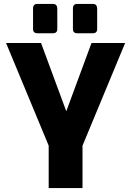

<svg xmlns="http://www.w3.org/2000/svg" viewBox="-20 -962 671 982"><path d="M229 0V-217L11 -742H190L319 -393L448 -742H620L402 -217V0ZM375 -792Q353 -792 353 -814V-918Q353 -942 375 -942H455Q466 -942 471.5 -935.5Q477 -929 477 -918V-814Q477 -792 455 -792ZM171 -792Q149 -792 149 -814V-918Q149 -942 171 -942H251Q262 -942 267.5 -935.5Q273 -929 273 -918V-814Q273 -792 251 -792Z"/></svg>

Font: Exo Thin ExtraBold
Style: Regular
Weight: 800
Version: Version 2.000